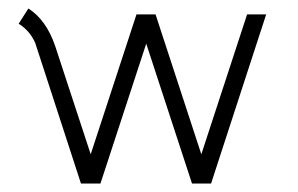

<svg xmlns="http://www.w3.org/2000/svg" viewBox="-20 -434 702 453"><path d="M24 -378 47 -414Q89 -387 110 -326L194 -70L302 -400H347L455 -70L563 -400H608L478 -1H433L325 -331L217 -1H171L63 -333Q50 -362 24 -378Z"/></svg>

Font: Bhavuka
Style: Regular
Weight: 400
Version: 2.94.0; ttfautohint (v1.2) -l 7 -r 28 -G 50 -x 13 -D deva -f